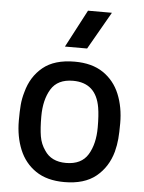

<svg xmlns="http://www.w3.org/2000/svg" viewBox="-55 -824 658 880"><g transform="rotate(5 274.0 -384.0)"><path d="M274 12Q194 12 142.5 -23Q91 -58 66.5 -117.5Q42 -177 42 -251Q42 -294 44.5 -323.5Q47 -353 56 -383Q75 -455 128 -498.5Q181 -542 274 -542Q354 -542 405.5 -507Q457 -472 481.5 -412.5Q506 -353 506 -279Q506 -236 503.5 -207Q501 -178 493 -147Q473 -75 419.5 -31.5Q366 12 274 12ZM274 -76Q345 -76 375 -125.5Q405 -175 405 -251Q405 -307 399 -342Q380 -454 274 -454Q203 -454 173 -404.5Q143 -355 143 -279Q143 -223 149 -187.5Q155 -152 175 -124Q206 -76 274 -76ZM325 -607H223L314 -780H424Z"/></g></svg>

Font: Tanohe Sans Medium
Style: Regular
Weight: 500
Designer: Village Type and Design LLC
Foundry: Cooper Hewitt Smithsonian Design Museum
Version: Version 1.00;September 29, 2021;FontCreator 13.0.0.2655 64-b